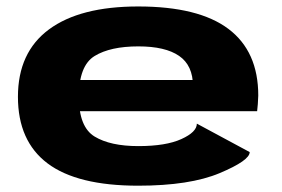

<svg xmlns="http://www.w3.org/2000/svg" viewBox="-20 -568 872 594"><path d="M752.5 -97.5Q752.5 -71.5 659.8 -32.5Q567 6.5 407.5 6.5Q219 6.5 127.2 -62.5Q35.5 -131.5 35.5 -268.5Q35.5 -406 131.5 -477Q227.5 -548 407.5 -548Q594.5 -548 686.8 -478.5Q779 -409 779 -272.5Q778 -243.5 775.5 -224H206V-320.5H587.5L577 -301.5Q577 -365.5 534.2 -395Q491.5 -424.5 408 -424.5Q321.5 -424.5 272.8 -394.8Q224 -365 224 -268.5Q224 -175 272.8 -145.5Q321.5 -116 408 -116Q493.5 -116 541.2 -137.8Q589 -159.5 589 -185.5L752.5 -97.5Z"/></svg>

Font: Anybody Wide
Style: Bold
Weight: 700
Width: 7
Designer: Tyler Finck
Foundry: Etcetera Type Company
Version: Version 1.000; ttfautohint (v1.8)